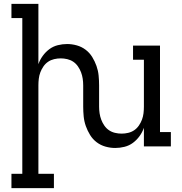

<svg xmlns="http://www.w3.org/2000/svg" viewBox="-20 -755 940 990"><path d="M258 215H39V141H95V-662H39V-735H178V-424Q186 -447 200.5 -467Q215 -487 234.5 -501.5Q254 -516 278 -522Q302 -528 326 -528Q351 -528 376 -521Q401 -514 421.5 -498.5Q442 -483 455.5 -461Q469 -439 477.5 -415Q486 -391 488.5 -365.5Q491 -340 491 -315V-205Q491 -188 493.5 -171Q496 -154 502 -138Q508 -122 518 -107.5Q528 -93 542 -83.5Q556 -74 573 -70Q590 -66 607 -66Q624 -66 641 -70Q658 -74 672 -83.5Q686 -93 696 -107.5Q706 -122 712 -138Q718 -154 720 -171Q722 -188 722 -205V-447H666V-520H805V-74H861V0H722V-96Q714 -73 699.5 -53Q685 -33 665.5 -18.5Q646 -4 622 2Q598 8 574 8Q549 8 524 1Q499 -6 478.5 -21.5Q458 -37 444.5 -59Q431 -81 422.5 -105Q414 -129 411.5 -154.5Q409 -180 409 -205V-315Q409 -332 406.5 -349Q404 -366 398 -382Q392 -398 382 -412.5Q372 -427 358 -436.5Q344 -446 327 -450Q310 -454 293 -454Q276 -454 259 -450Q242 -446 228 -436.5Q214 -427 204 -412.5Q194 -398 188 -382Q182 -366 180 -349Q178 -332 178 -315V141H258Z"/></svg>

Font: Iosevka Etoile
Style: Regular
Weight: 400
Designer: Belleve Invis
Foundry: Belleve Invis
Version: Version 33.2.4